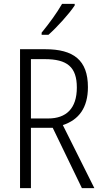

<svg xmlns="http://www.w3.org/2000/svg" viewBox="-20 -1033 523 987"><path d="M364 -1005V-1013H299C272 -966 234 -914 194 -865V-854H229C272 -892 335 -961 364 -1005ZM212 -780H83V-66H139V-376H251L401 -66H465L303 -390C386 -417 432 -480 432 -585C432 -724 358 -780 212 -780ZM210 -729C325 -729 375 -689 375 -583C375 -475 320 -424 228 -424H139V-729Z"/></svg>

Font: Noto Sans Malayalam UI Condensed Light
Style: Regular
Weight: 300
Width: 3
Designer: Jelle Bosma - Monotype Design Team
Foundry: Monotype Imaging Inc.
Version: Version 2.104